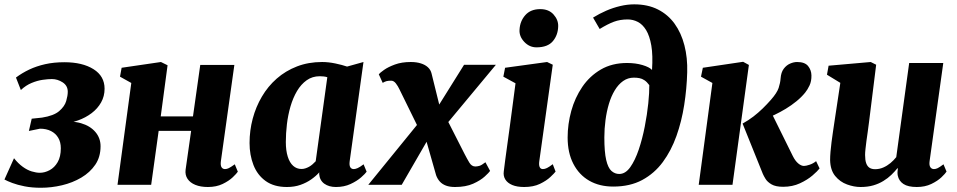

<svg xmlns="http://www.w3.org/2000/svg" viewBox="-34 -851 4406 884"><path d="M154 13.5Q113 13.5 79.8 7Q46.5 0.5 22.8 -8.5Q-1 -17.5 -13.5 -24.5L30.5 -122.5Q50 -98 70.8 -83Q91.5 -68 112 -61.8Q132.5 -55.5 149.5 -55.5Q172 -55.5 194.5 -67.5Q217 -79.5 231.5 -104.5Q246 -129.5 246 -168.5Q246 -196.5 234.2 -216.5Q222.5 -236.5 201 -247.5Q179.5 -258.5 150 -258.5L99 -248L112 -304.5L159.5 -309.5Q213.5 -318 238.5 -339.5Q263.5 -361 270.8 -385.8Q278 -410.5 278 -428.5Q278 -456.5 254.5 -471.8Q231 -487 205 -487Q187 -487 162.5 -483.5Q138 -480 111.8 -469.2Q85.5 -458.5 62 -436.5L39.5 -494Q67.5 -515 100.8 -530.8Q134 -546.5 174 -555.5Q214 -564.5 262.5 -564.5Q345.5 -564.5 396.5 -532.5Q447.5 -500.5 447.5 -442.5Q447.5 -408 431.5 -379.5Q415.5 -351 387.8 -330Q360 -309 325 -296.5Q290 -284 253 -280.5L241.5 -287Q296.5 -296 338.8 -283.8Q381 -271.5 405 -243.5Q429 -215.5 429 -177.5Q429 -128.5 404.8 -92.8Q380.5 -57 340.2 -33.2Q300 -9.5 251.5 2Q203 13.5 154 13.5Z M983 -109Q980.5 -89.5 986 -81Q991.5 -72.5 1002 -72.5Q1010.5 -72.5 1019.2 -76.8Q1028 -81 1047 -94.5L1061 -60.5Q1055.5 -52 1037.8 -35Q1020 -18 991 -4Q962 10 923 10Q889.5 10 865.5 0.2Q841.5 -9.5 829.5 -27.5Q817.5 -45.5 820.5 -69.5L846 -248.5H696.5L662 0H507L570.5 -469L518.5 -498L526 -539L707 -565.5L737.5 -550.5L706 -315H854.5L888 -552H1045Z M1576 -109Q1573.5 -89.5 1578.8 -81Q1584 -72.5 1595 -72.5Q1602 -72.5 1612.5 -77Q1623 -81.5 1640 -94.5L1654 -60.5Q1648 -51.5 1628.8 -34.5Q1609.5 -17.5 1580 -3.8Q1550.5 10 1512.5 10Q1480.5 10 1459.2 -5.2Q1438 -20.5 1435.5 -49.5L1436 -57.5Q1421 -40.5 1399 -25Q1377 -9.5 1349.2 0.2Q1321.5 10 1287 10Q1227.5 10 1189.2 -17.5Q1151 -45 1133 -91.2Q1115 -137.5 1115 -192.5Q1115 -250 1129.5 -304.5Q1144 -359 1171.8 -406.2Q1199.5 -453.5 1240.2 -489.2Q1281 -525 1333.5 -545.2Q1386 -565.5 1449 -565.5Q1478 -565.5 1510.2 -558.8Q1542.5 -552 1564 -544.5L1639.5 -565.5ZM1473 -495.5Q1465 -498 1456.2 -499Q1447.5 -500 1438.5 -500Q1404 -500 1378 -481.5Q1352 -463 1333.5 -431.8Q1315 -400.5 1303.5 -361Q1292 -321.5 1287 -279.2Q1282 -237 1282 -197Q1282 -158 1290.8 -130Q1299.5 -102 1315.8 -87.5Q1332 -73 1354 -73Q1363 -73 1371.8 -75.8Q1380.5 -78.5 1389 -83.2Q1397.5 -88 1405 -94.5Q1412.5 -101 1419.5 -108.5Z M2061 10Q2036.5 10 2019.2 3.5Q2002 -3 1991 -15.2Q1980 -27.5 1974 -44L1911.5 -263.5L1963.5 -256L1815.5 0H1661.5L1928 -327.5L1915 -216L1805 -440Q1798.5 -454 1788.8 -466.8Q1779 -479.5 1767 -479.5Q1754 -479.5 1746 -477.5Q1738 -475.5 1728 -469.5L1710 -509Q1715 -515.5 1734 -529Q1753 -542.5 1784.2 -554Q1815.5 -565.5 1857.5 -565.5Q1883.5 -565.5 1903.5 -559.2Q1923.5 -553 1936.2 -541.2Q1949 -529.5 1953 -512.5L2004.5 -304L1952.5 -312.5L2102.5 -552.5H2249L1987.5 -238L2000 -348.5L2105 -142Q2116 -120.5 2126.8 -102.5Q2137.5 -84.5 2154.5 -84.5Q2162.5 -84.5 2172.8 -87.2Q2183 -90 2201 -104L2222.5 -64Q2217.5 -56.5 2198 -38.5Q2178.5 -20.5 2144.5 -5.2Q2110.5 10 2061 10Z M2379.5 10Q2346.5 10 2324.5 0.8Q2302.5 -8.5 2292.5 -24.8Q2282.5 -41 2285.5 -62Q2288 -84.5 2292.2 -115Q2296.5 -145.5 2301.5 -183.2Q2306.5 -221 2312.8 -265.5Q2319 -310 2325.5 -360.8Q2332 -411.5 2339.5 -467.5L2283.5 -498L2291.5 -539L2485 -565.5L2511 -553L2449 -109Q2446.5 -91 2450.8 -81.8Q2455 -72.5 2465.5 -72.5Q2474.5 -72.5 2484.5 -77.5Q2494.5 -82.5 2511 -95L2524 -61Q2518 -53 2500 -36Q2482 -19 2452 -4.5Q2422 10 2379.5 10ZM2436 -633Q2403.5 -633 2379.8 -658.2Q2356 -683.5 2358 -714Q2360 -753.5 2384.5 -781.2Q2409 -809 2453.5 -809Q2492.5 -809 2514.5 -784.5Q2536.5 -760 2536 -731Q2535.5 -690.5 2511.8 -661.8Q2488 -633 2436 -633Z M2789.5 8Q2726 8 2679 -19Q2632 -46 2605.8 -96.8Q2579.5 -147.5 2579.5 -218Q2579.5 -279.5 2596.2 -340.2Q2613 -401 2647 -451Q2681 -501 2732.5 -531Q2784 -561 2853 -561Q2892.5 -561 2924.2 -551.5Q2956 -542 2968 -529Q2972.5 -596.5 2964.8 -641.2Q2957 -686 2940.8 -712.5Q2924.5 -739 2902.5 -750.2Q2880.5 -761.5 2856 -761.5Q2821 -761.5 2792.2 -750.8Q2763.5 -740 2727 -717.5L2696.5 -770Q2725.5 -788 2757.2 -801.8Q2789 -815.5 2821.8 -823.2Q2854.5 -831 2886 -831Q2948.5 -831 2995 -807.5Q3041.5 -784 3072 -741.8Q3102.5 -699.5 3117.2 -642.2Q3132 -585 3130 -518Q3128 -443 3116.2 -367.8Q3104.5 -292.5 3080.5 -225Q3056.5 -157.5 3017.8 -105Q2979 -52.5 2922.8 -22.2Q2866.5 8 2789.5 8ZM2817 -50Q2845.5 -50 2867.8 -81.2Q2890 -112.5 2906.8 -162Q2923.5 -211.5 2934.5 -267.8Q2945.5 -324 2950.8 -375.2Q2956 -426.5 2955.5 -459Q2944.5 -474 2933.2 -481.5Q2922 -489 2910.2 -491.2Q2898.5 -493.5 2884.5 -493.5Q2857 -493.5 2835 -478Q2813 -462.5 2796.5 -435.2Q2780 -408 2769.5 -372.8Q2759 -337.5 2753.8 -298Q2748.5 -258.5 2748.5 -218.5Q2748.5 -151 2757 -114.5Q2765.5 -78 2781.2 -64Q2797 -50 2817 -50Z M3183 0 3246 -469 3193.5 -498 3202 -539 3387.5 -566.5 3414 -552 3338.5 0ZM3572 9Q3537.5 9 3518.5 -2Q3499.5 -13 3490.8 -27.2Q3482 -41.5 3478 -51L3385 -282Q3412 -297 3434.8 -314.5Q3457.5 -332 3477.5 -351.5Q3497.5 -371 3515.5 -391.5Q3543.5 -423.5 3551 -446.2Q3558.5 -469 3560 -490Q3562 -518 3574.5 -534.5Q3587 -551 3603.8 -558.2Q3620.5 -565.5 3636 -565.5Q3671.5 -565.5 3686.5 -547Q3701.5 -528.5 3702 -504Q3702.5 -477 3693.2 -457.5Q3684 -438 3673 -424.5Q3656 -403.5 3633 -384.8Q3610 -366 3584 -350.2Q3558 -334.5 3532 -322.2Q3506 -310 3482.5 -301L3507.5 -352.5L3616.5 -132Q3627.5 -110 3641.2 -98.5Q3655 -87 3667.5 -87Q3677 -87 3693.5 -92.5Q3710 -98 3723.5 -109L3739.5 -75.5Q3730.5 -63.5 3707 -43.2Q3683.5 -23 3649 -7Q3614.5 9 3572 9Z M3928 10Q3898 10 3865.8 -1.8Q3833.5 -13.5 3811.2 -40.8Q3789 -68 3788 -114Q3788 -131.5 3789.8 -152.5Q3791.5 -173.5 3794.5 -196.5Q3797.5 -219.5 3801 -243.5Q3804.5 -267.5 3808 -290.5L3835 -469.5L3773.5 -507L3781 -548.5L3975 -565.5L4000 -553L3967 -288Q3964.5 -266.5 3961.2 -244.2Q3958 -222 3955.2 -201.8Q3952.5 -181.5 3950.8 -165Q3949 -148.5 3949 -137.5Q3949 -114 3954 -99.8Q3959 -85.5 3969 -78.8Q3979 -72 3995.5 -72Q4015 -72 4032.8 -79.8Q4050.5 -87.5 4065.8 -100.2Q4081 -113 4092.5 -127.5L4152 -561H4309L4246 -109Q4243.5 -90 4249.5 -81.2Q4255.5 -72.5 4266 -72.5Q4274.5 -72.5 4283.2 -76.8Q4292 -81 4310 -94.5L4324 -61Q4318.5 -52 4300.8 -35Q4283 -18 4254 -4Q4225 10 4187 10Q4146.5 10 4125.5 -4Q4104.5 -18 4099.5 -42.5Q4099 -45.5 4098.5 -49.5Q4098 -53.5 4098.2 -57.8Q4098.5 -62 4099 -66.8Q4099.5 -71.5 4100 -75.5L4098 -76.5Q4085.5 -61 4069.8 -45.8Q4054 -30.5 4033.2 -17.8Q4012.5 -5 3986.8 2.5Q3961 10 3928 10Z"/></svg>

Font: Merriweather 24pt Black
Style: Italic
Weight: 900
Italic angle: -7.8°
Designer: Eben Sorkin
Foundry: Eben Sorkin
Version: Version 2.101